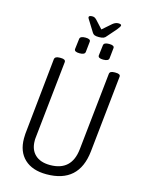

<svg xmlns="http://www.w3.org/2000/svg" viewBox="-144 -1081 878 1171"><g transform="rotate(15 295.0 -495.5)"><path d="M267 6Q178 6 128.5 -40.5Q79 -87 79 -170Q79 -185 80 -199L130 -684Q133 -702 162 -702H170Q200 -702 199 -684L147 -194Q146 -188 146 -183Q146 -178 146 -173Q146 -117 179.5 -85.5Q213 -54 274 -54Q410 -54 425 -194L477 -684Q479 -702 508 -702H516Q547 -702 545 -684L494 -199Q472 6 267 6ZM421 -759Q388 -759 389 -777L397 -843Q399 -861 432 -861Q466 -861 464 -843L457 -777Q455 -759 421 -759ZM272 -759Q238 -759 239 -777L247 -843Q249 -861 283 -861Q316 -861 314 -843L307 -777Q305 -759 272 -759ZM454 -997Q473 -997 473 -988Q473 -981 455 -959L406 -903Q399 -893 388.5 -889Q378 -885 360 -885Q341 -885 332 -889Q323 -893 318 -902L282 -960Q277 -968 272.5 -975Q268 -982 268 -986Q268 -997 289 -997Q298 -997 304 -994Q310 -991 318 -983L363 -934L419 -983Q436 -997 454 -997Z"/></g></svg>

Font: Asap Condensed Condensed Light
Style: Italic
Weight: 300
Width: 3
Italic angle: -6°
Designer: Pablo Cosgaya
Foundry: Omnibus-Type
Version: Version 3.001; ttfautohint (v1.8.4.7-5d5b)